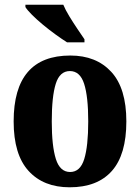

<svg xmlns="http://www.w3.org/2000/svg" viewBox="-20 -786 594 816"><path d="M276 10Q165 10 101.5 -59.5Q38 -129 38 -270Q38 -550 279 -550Q389 -550 453 -480.5Q517 -411 517 -270Q517 -129 455.5 -59.5Q394 10 276 10ZM278 -55Q321 -55 338 -110Q355 -165 355 -270Q355 -376 337.5 -430Q320 -484 277 -484Q234 -484 217 -430Q200 -376 200 -270Q200 -165 217.5 -110Q235 -55 278 -55ZM265 -606Q243 -620 216 -639.5Q189 -659 162.5 -681Q136 -703 116 -723Q96 -743 88 -756V-766H249Q258 -744 274.5 -717Q291 -690 308.5 -664Q326 -638 339 -619V-606Z"/></svg>

Font: Noto Serif Armenian Condensed ExtraBold
Style: Regular
Weight: 800
Width: 3
Designer: Monotype Design Team
Foundry: Monotype Imaging Inc.
Version: Version 2.008; ttfautohint (v1.8.4.7-5d5b)